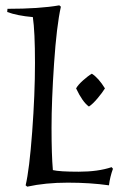

<svg xmlns="http://www.w3.org/2000/svg" viewBox="-20 -684 444 719"><path d="M178 -47Q203 -41 275 -41Q347 -41 398 -58L403 -52Q392 -22 388 10Q318 0 234 0Q150 0 82 15L76 10Q90 -49 100.5 -190Q111 -331 111 -448.5Q111 -566 103 -620Q45 -625 7 -639L8 -651Q128 -651 202 -664L208 -659Q192 -587 182.5 -447Q173 -307 173 -205.5Q173 -104 178 -47ZM373 -353Q364 -338 345.5 -316Q327 -294 313 -285Q289 -302 265 -353Q272 -366 291 -383Q310 -400 324 -408Q349 -392 373 -353Z"/></svg>

Font: Almendra
Style: Italic
Weight: 400
Italic angle: -12°
Designer: Ana Sanfelippo
Foundry: Ana Sanfelippo
Version: Version 1.004